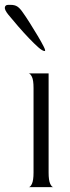

<svg xmlns="http://www.w3.org/2000/svg" viewBox="-70 -770 290 790"><path d="M48 0Q55 0 61.5 -14Q68 -28 68 -60V-408Q68 -440 61.5 -453.5Q55 -467 48 -468H130V-60Q130 -28 136.5 -14Q143 0 150 0ZM114 -560Q105 -560 88 -575Q71 -590 49 -613Q27 -636 4.5 -662Q-18 -688 -36 -710Q-52 -730 -50 -740Q-48 -750 -36 -750H-26Q-9 -750 1.5 -743Q12 -736 23 -720Q36 -702 53 -675Q70 -648 85.5 -622Q101 -596 110 -578Q119 -560 114 -560Z"/></svg>

Font: Red Rose Light
Style: Regular
Weight: 300
Designer: Jaikishan Patel
Version: Version 1.001; ttfautohint (v1.8.3)